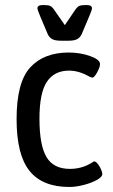

<svg xmlns="http://www.w3.org/2000/svg" viewBox="-20 -738 448 764"><path d="M46 -264Q46 -411 100.5 -470Q155 -529 253 -529Q299 -529 338.5 -515Q378 -501 378 -483Q378 -471 366.5 -450Q355 -429 347 -429Q346 -429 336 -433Q294 -457 255 -457Q196 -457 166.5 -412.5Q137 -368 137 -266Q137 -160 165 -113Q193 -66 258 -66Q304 -66 341 -88Q345 -90 348.5 -92.5Q352 -95 354 -96Q364 -96 375.5 -76.5Q387 -57 387 -45Q387 -34 365.5 -22Q344 -10 313 -2Q282 6 256 6Q149 6 97.5 -58Q46 -122 46 -264ZM170 -602 140 -673Q129 -699 129 -705Q129 -718 151 -718Q171 -718 179.5 -714.5Q188 -711 199 -694L238 -638L276 -694Q287 -711 295.5 -714.5Q304 -718 324 -718Q346 -718 346 -705Q346 -699 335 -673L305 -602Q299 -589 287.5 -582.5Q276 -576 253 -576H222Q199 -576 187.5 -582.5Q176 -589 170 -602Z"/></svg>

Font: Asap Condensed
Style: Regular
Weight: 400
Designer: Pablo Cosgaya
Foundry: Omnibus-Type
Version: Version 1.010; ttfautohint (v1.8)